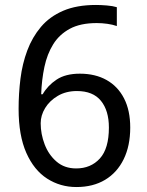

<svg xmlns="http://www.w3.org/2000/svg" viewBox="-20 -744 591 774"><path d="M288 10Q223 10 170 -24Q117 -58 86 -128Q55 -198 55 -305Q55 -367 62.5 -427Q70 -487 90 -540.5Q110 -594 145 -635.5Q180 -677 234.5 -700.5Q289 -724 367 -724Q386 -724 410.5 -722Q435 -720 451 -715V-639Q434 -645 412.5 -648Q391 -651 370 -651Q304 -651 261.5 -628Q219 -605 194.5 -565.5Q170 -526 159 -474Q148 -422 146 -364H152Q172 -399 208 -423Q244 -447 302 -447Q364 -447 409.5 -421.5Q455 -396 480 -347.5Q505 -299 505 -230Q505 -156 478.5 -102Q452 -48 403.5 -19Q355 10 288 10ZM287 -65Q346 -65 382.5 -105Q419 -145 419 -230Q419 -298 387 -337.5Q355 -377 290 -377Q246 -377 213 -357.5Q180 -338 162 -308.5Q144 -279 144 -247Q144 -204 160 -162Q176 -120 208 -92.5Q240 -65 287 -65Z"/></svg>

Font: tamil25
Style: Book
Weight: 400
Designer: Jelle Bosma - Monotype Design Team
Foundry: Monotype Imaging Inc.
Version: Version 2.003